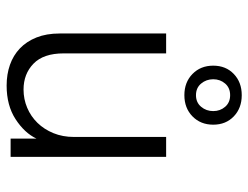

<svg xmlns="http://www.w3.org/2000/svg" viewBox="-105 -632 749 579"><g transform="rotate(90 269.5 -342.5)"><path d="M203 -548.5Q178 -573 178 -611Q178 -649 203 -673Q228 -697 267 -697Q306 -697 331 -673Q356 -649 356 -611Q356 -573 331 -548.5Q306 -524 267 -524Q228 -524 203 -548.5ZM232 -647Q219 -632 219 -611Q219 -590 232 -574.5Q245 -559 267 -559Q289 -559 302 -574.5Q315 -590 315 -611Q315 -632 302 -647Q289 -662 267 -662Q245 -662 232 -647ZM453 0H398V-78Q381 -42 339.5 -15Q298 12 238 12Q204 12 175.5 2Q147 -8 126 -28Q105 -48 93 -78Q81 -108 81 -148V-469H141V-160Q141 -99 172 -69Q203 -39 250 -39Q279 -39 305 -50Q331 -61 350.5 -81Q370 -101 381.5 -129Q393 -157 393 -191V-469H453Z"/></g></svg>

Font: Post Grotesk Light
Style: Light
Weight: 300
Version: Version 1.0